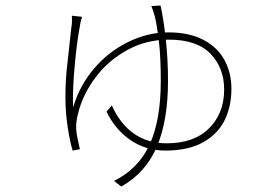

<svg xmlns="http://www.w3.org/2000/svg" viewBox="-20 -605 1017 698"><path d="M273.4 -527.3 271.5 -516.6 264.6 -476.6Q254.9 -413.1 249 -335Q243.2 -256.8 246.1 -214.8Q268.6 -293 321.3 -355Q374 -417 445.3 -452.1Q516.6 -487.3 591.8 -487.3Q668 -487.3 719.7 -460Q771.5 -432.6 796.4 -386.2Q821.3 -339.8 821.3 -282.2Q821.3 -217.8 796.4 -167.5Q771.5 -117.2 717.8 -87.4Q664.1 -57.6 581.1 -57.6Q510.7 -57.6 455.1 -95.2Q399.4 -132.8 367.2 -199.2L386.7 -221.7Q416 -155.3 466.3 -119.6Q516.6 -84 585.9 -84Q685.5 -84 740.2 -138.7Q794.9 -193.4 794.9 -279.3Q794.9 -358.4 745.1 -409.7Q695.3 -460.9 593.8 -460.9Q510.7 -460.9 441.4 -422.4Q372.1 -383.8 326.7 -322.8Q281.2 -261.7 264.6 -195.3Q255.9 -164.1 256.8 -135.7Q257.8 -121.1 262.2 -100.1Q266.6 -79.1 270.5 -62.5L244.1 -57.6Q233.4 -92.8 225.6 -146Q217.8 -199.2 217.8 -252Q217.8 -304.7 223.1 -356.9Q228.5 -409.2 239.3 -504.9L241.2 -517.6Q242.2 -535.2 241.2 -547.9L278.3 -543.9Q276.4 -536.1 273.4 -527.3ZM590.8 -311.5Q590.8 -168 550.8 -72.8Q510.7 22.5 420.9 73.2L394.5 52.7Q483.4 8.8 523.9 -79.6Q564.5 -168 564.5 -310.5Q564.5 -396.5 558.1 -451.2Q551.8 -505.9 543 -544.9Q535.2 -571.3 530.3 -583L563.5 -585Q574.2 -539.1 582.5 -463.9Q590.8 -388.7 590.8 -311.5Z"/></svg>

Font: Min Sans VF VF
Style: Regular
Weight: 400
Designer: Jinseong-Kim, NotoSansCJK, Nunito
Foundry: Jinseong-Kim
Version: Version 1.420;Glyphs 3.1.2 (3151)